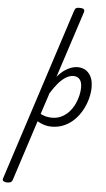

<svg xmlns="http://www.w3.org/2000/svg" viewBox="-234 -1086 920 1672"><g transform="rotate(5 226.5 -250.0)"><path d="M-106 535Q-122 535 -135.5 527.5Q-149 520 -143 502L345 -1003Q351 -1023 360.5 -1029Q370 -1035 390 -1035Q421 -1035 429.5 -1025.5Q438 -1016 431 -996L243 -419Q275 -457 306 -478.5Q337 -500 365.5 -509.5Q394 -519 419 -519Q483 -519 519.5 -475Q556 -431 556 -355Q556 -309 543 -258Q530 -207 504 -158Q478 -109 439.5 -69.5Q401 -30 350 -6.5Q299 17 235 17Q203 17 172 7Q141 -3 113 -19L-58 509Q-62 522 -72.5 528.5Q-83 535 -106 535ZM134 -85Q161 -72 184.5 -66.5Q208 -61 233 -61Q282 -61 320 -80.5Q358 -100 385.5 -131.5Q413 -163 430.5 -200.5Q448 -238 456.5 -276Q465 -314 465 -345Q465 -375 456.5 -396Q448 -417 431.5 -428Q415 -439 390 -439Q359 -439 326 -419.5Q293 -400 260 -362Q227 -324 195 -271Z"/></g></svg>

Font: Playwrite CO
Style: Regular
Weight: 400
Designer: Veronika Burian, José Scaglione
Foundry: TypeTogether
Version: Version 1.000